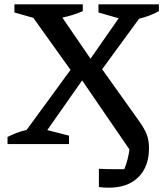

<svg xmlns="http://www.w3.org/2000/svg" viewBox="-20 -670 775 893"><path d="M15 0V-33Q58 -55 104 -66L308 -345L135 -587L47 -612V-650H365V-618Q321 -599 270 -588L401 -397L532 -585L438 -612V-650H719V-618Q677 -595 627 -583L455 -348L624 -111Q652 -72 662.5 -44.5Q673 -17 673 19Q673 105 623.5 154Q574 203 486 203Q464 203 440 200V115Q460 116 479.5 116.5Q499 117 519 117Q528 117 538 117Q548 117 558 117Q576 73 582 25L362 -296L200 -65L301 -39V0Z"/></svg>

Font: Piazzolla Medium
Style: Regular
Weight: 500
Designer: Juan Pablo del Peral
Foundry: Huerta Tipografica
Version: Version 1.330